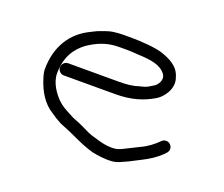

<svg xmlns="http://www.w3.org/2000/svg" viewBox="-76 -534 711 610"><g transform="rotate(20 280.0 -228.5)"><path d="M113 -238H287C341.3 -238 379.2 -250.3 413 -270C435.4 -281.9 463.5 -319 450 -354C440.8 -387.8 411.4 -402.2 379 -413C357 -420.3 307.3 -424 276 -424H248C237.3 -424 227 -423.3 217 -422C195.1 -419.4 181.7 -411.9 164 -406L142 -395C88.5 -368.2 50 -315.8 50 -236C50 -228 52 -218 56 -206C68.3 -166.6 88.9 -132.3 121 -113L139 -101L157 -91C164.3 -87.7 171.7 -84.7 179 -82C207.9 -70.4 235.9 -55 266 -45L282 -40C300.5 -36.3 325.6 -32 350 -34C369.4 -35.2 383.9 -44.9 399 -51L438 -71C459.7 -81.8 481.7 -95.7 498 -112C503.6 -117.6 511 -123.5 511 -133.5C511 -144.7 501.7 -154 490.5 -154C484.8 -154 480 -152 476 -148C460.2 -132.2 442 -117.8 420 -108L380 -88C374 -84.7 367.7 -81.7 361 -79C343.8 -70.4 310.4 -75.3 294 -80L277 -85C253.5 -90.9 245.5 -96.4 223 -107C203.3 -116.8 191.6 -118.2 176 -128C159.4 -136.3 142.8 -145.2 130 -158C113.2 -174.8 91 -204.7 91 -237C91 -292 113.8 -325.6 145 -349C172.2 -367.1 202.9 -383 248 -383H276C284.7 -383 297.3 -382.3 314 -381C355.2 -379.4 389.2 -374.7 407 -351C420.5 -332.9 404.5 -311.3 392 -305C380.5 -298.1 376.1 -294.5 364 -291L348 -287C332.6 -281.2 308.1 -279 287 -279H113C102.2 -279 93 -269.5 93 -258.5C93 -247.5 102.2 -238 113 -238Z"/></g></svg>

Font: HoneyBee
Style: SeLit
Weight: 300
Foundry: Cannot Into Space Fonts
Version: Version 0.89